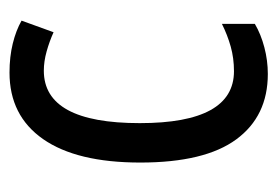

<svg xmlns="http://www.w3.org/2000/svg" viewBox="-112 -476 597 414"><g transform="rotate(-90 187.0 -268.5)"><path d="M235 10Q144 10 94 -58Q44 -126 44 -265Q44 -402 94.5 -474.5Q145 -547 238 -547Q272 -547 300.5 -540Q329 -533 350 -521L325 -452Q305 -461 283.5 -467Q262 -473 242 -473Q129 -473 129 -266Q129 -63 241 -63Q269 -63 294 -70Q319 -77 343 -89V-18Q321 -5 292.5 2.5Q264 10 235 10Z"/></g></svg>

Font: Avrile Sans Condensed
Style: Regular
Weight: 400
Width: 3
Designer: Monotype Design Team
Foundry: Monotype Imaging Inc.
Version: Version 2.001;September 10, 2019;FontCreator 11.5.0.2425 64-